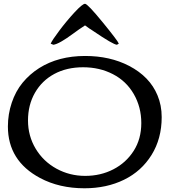

<svg xmlns="http://www.w3.org/2000/svg" viewBox="-20 -989 904 1021"><path d="M249.5 -756.8Q257.3 -775.4 295.7 -826.4Q334 -877.4 376.2 -923.1Q418.5 -968.8 432.1 -968.8Q445.8 -968.8 526.4 -870.1Q606.9 -771.5 611.8 -756.8L601.6 -751Q581.1 -752.4 477.1 -823.2L459.5 -835V-834.5L432.1 -854L415.5 -842.8Q404.8 -836.4 371.6 -812Q293.9 -754.4 263.7 -751ZM169.7 -198.2Q210.4 -130.4 280.5 -92Q350.6 -53.7 432.9 -53.7Q515.1 -53.7 582.8 -88.6Q650.4 -123.5 690.9 -186.8Q731.4 -250 731.4 -334.7Q731.4 -419.4 691.4 -488.8Q651.4 -558.1 580.3 -594.7Q509.3 -631.3 422.1 -631.3Q335 -631.3 269 -595.9Q203.1 -560.5 166 -495.8Q128.9 -431.2 128.9 -348.6Q128.9 -266.1 169.7 -198.2ZM22 -316.4Q22 -381.8 42.5 -442.9Q63 -503.9 100.3 -549.3Q137.7 -594.7 188.5 -627Q291 -691.4 432.6 -691.4Q564.9 -691.4 666.5 -638.7Q776.4 -581.5 817.4 -482.4Q839.8 -429.2 839.8 -366.2Q839.8 -252 786.1 -165.3Q732.4 -78.6 639.6 -33.2Q546.9 12.2 429.2 12.2Q295.4 12.2 192.9 -42.5Q22 -133.8 22 -316.4Z"/></svg>

Font: Corben
Style: Regular
Weight: 400
Designer: vernon adams
Foundry: vernon adams
Version: Version 1.101